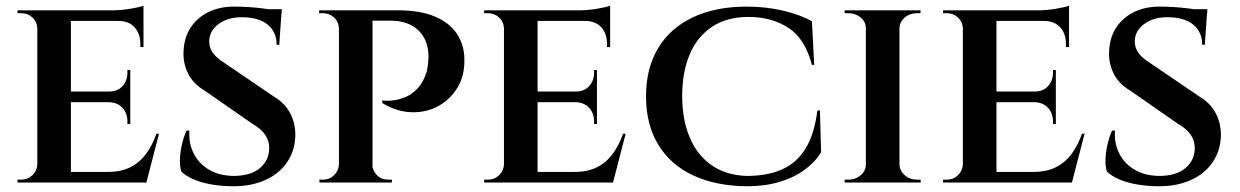

<svg xmlns="http://www.w3.org/2000/svg" viewBox="-20 -636 4320 669"><path d="M227 -600V0H110V-600ZM473 -37 488 0H225V-37ZM434 -317V-280H225V-317ZM480 -600V-563H225V-600ZM534 -170 490 0H324L356 -37Q402 -37 434.5 -53.5Q467 -70 489 -100Q511 -130 525 -170ZM434 -282V-204H424V-213Q424 -241 407 -260Q390 -279 359 -280V-282ZM434 -392V-315H359V-317Q390 -317 407 -336Q424 -355 424 -383V-392ZM480 -566V-472H469V-483Q469 -519 449 -541Q429 -563 392 -563V-566ZM480 -616V-590L372 -600Q401 -600 434 -605.5Q467 -611 480 -616ZM112 -63 119 0H41V-10Q41 -10 47.5 -10Q54 -10 54 -10Q77 -10 93 -25.5Q109 -41 110 -63ZM112 -537H110Q109 -560 93 -575Q77 -590 54 -590Q54 -590 47.5 -590Q41 -590 41 -590V-600H119Z M795 -613Q818 -613 843.5 -611.5Q869 -610 893 -607Q917 -604 935.5 -600.5Q954 -597 961 -594L953 -480H944Q944 -524 913 -550Q882 -576 822 -576Q774 -576 742 -552.5Q710 -529 709 -493Q709 -476 715.5 -462.5Q722 -449 735 -437Q748 -425 766 -414L938 -297Q972 -277 991 -241.5Q1010 -206 1009 -161Q1007 -109 979.5 -69.5Q952 -30 904 -8.5Q856 13 793 13Q755 13 719 7Q683 1 656 -10.5Q629 -22 612 -38Q606 -56 607 -82Q608 -108 614.5 -135Q621 -162 630 -181H640Q637 -136 655.5 -100Q674 -64 710.5 -43.5Q747 -23 797 -23Q856 -24 887 -51.5Q918 -79 918 -120Q918 -146 903.5 -167Q889 -188 856 -207L695 -319Q652 -344 634 -382.5Q616 -421 620 -464Q623 -509 646 -542.5Q669 -576 707.5 -594.5Q746 -613 795 -613ZM962 -604 961 -587H866V-604Z M1266 -600H1368Q1444 -600 1495 -578.5Q1546 -557 1571.5 -519Q1597 -481 1598 -433Q1600 -374 1574.5 -331.5Q1549 -289 1506.5 -266Q1464 -243 1412.5 -245Q1361 -247 1312 -277V-286Q1312 -286 1324 -285Q1336 -284 1355.5 -287Q1375 -290 1396.5 -299.5Q1418 -309 1437 -330Q1456 -351 1467 -387Q1470 -400 1471.5 -414.5Q1473 -429 1473 -441Q1472 -498 1437 -531Q1402 -564 1340 -564H1276Q1276 -564 1273.5 -573Q1271 -582 1268.5 -591Q1266 -600 1266 -600ZM1278 -600V0H1161V-600ZM1163 -63 1170 0H1093V-10Q1093 -10 1099 -10Q1105 -10 1105 -10Q1128 -10 1144 -25.5Q1160 -41 1161 -63ZM1163 -537H1161Q1160 -560 1144 -575Q1128 -590 1105 -590Q1104 -590 1098.5 -590Q1093 -590 1092 -590V-600H1170ZM1275 -63H1277Q1278 -41 1293.5 -25.5Q1309 -10 1333 -10Q1334 -10 1339.5 -10Q1345 -10 1346 -10L1345 0H1268Z M1853 -600V0H1736V-600ZM2099 -37 2114 0H1851V-37ZM2060 -317V-280H1851V-317ZM2106 -600V-563H1851V-600ZM2160 -170 2116 0H1950L1982 -37Q2028 -37 2060.5 -53.5Q2093 -70 2115 -100Q2137 -130 2151 -170ZM2060 -282V-204H2050V-213Q2050 -241 2033 -260Q2016 -279 1985 -280V-282ZM2060 -392V-315H1985V-317Q2016 -317 2033 -336Q2050 -355 2050 -383V-392ZM2106 -566V-472H2095V-483Q2095 -519 2075 -541Q2055 -563 2018 -563V-566ZM2106 -616V-590L1998 -600Q2027 -600 2060 -605.5Q2093 -611 2106 -616ZM1738 -63 1745 0H1667V-10Q1667 -10 1673.5 -10Q1680 -10 1680 -10Q1703 -10 1719 -25.5Q1735 -41 1736 -63ZM1738 -537H1736Q1735 -560 1719 -575Q1703 -590 1680 -590Q1680 -590 1673.5 -590Q1667 -590 1667 -590V-600H1745Z M2837 -251 2841 -105Q2819 -70 2782.5 -43.5Q2746 -17 2695.5 -2Q2645 13 2582 13Q2474 12 2395 -25Q2316 -62 2273.5 -132Q2231 -202 2231 -300Q2231 -398 2273 -468Q2315 -538 2394 -575.5Q2473 -613 2582 -613Q2648 -613 2708 -599Q2768 -585 2809 -562L2817 -410H2809Q2785 -502 2726.5 -539.5Q2668 -577 2588 -577Q2513 -577 2461.5 -543Q2410 -509 2383.5 -447Q2357 -385 2357 -302Q2357 -218 2384 -155.5Q2411 -93 2461.5 -59Q2512 -25 2582 -23Q2654 -23 2705.5 -46Q2757 -69 2787.5 -119.5Q2818 -170 2828 -251Z M3114 -600V0H2997V-600ZM3000 -63V0H2923V-10Q2923 -10 2929.5 -10Q2936 -10 2936 -10Q2961 -10 2979 -25.5Q2997 -41 2997 -63ZM3111 -63H3114Q3115 -41 3132.5 -25.5Q3150 -10 3176 -10Q3176 -10 3181.5 -10Q3187 -10 3188 -10V0H3111ZM3111 -537V-600H3188L3187 -590Q3187 -590 3181.5 -590Q3176 -590 3176 -590Q3150 -590 3132.5 -575Q3115 -560 3114 -537ZM3000 -537H2997Q2997 -560 2979 -575Q2961 -590 2936 -590Q2935 -590 2929 -590Q2923 -590 2923 -590V-600H3000Z M3452 -600V0H3335V-600ZM3698 -37 3713 0H3450V-37ZM3659 -317V-280H3450V-317ZM3705 -600V-563H3450V-600ZM3759 -170 3715 0H3549L3581 -37Q3627 -37 3659.5 -53.5Q3692 -70 3714 -100Q3736 -130 3750 -170ZM3659 -282V-204H3649V-213Q3649 -241 3632 -260Q3615 -279 3584 -280V-282ZM3659 -392V-315H3584V-317Q3615 -317 3632 -336Q3649 -355 3649 -383V-392ZM3705 -566V-472H3694V-483Q3694 -519 3674 -541Q3654 -563 3617 -563V-566ZM3705 -616V-590L3597 -600Q3626 -600 3659 -605.5Q3692 -611 3705 -616ZM3337 -63 3344 0H3266V-10Q3266 -10 3272.5 -10Q3279 -10 3279 -10Q3302 -10 3318 -25.5Q3334 -41 3335 -63ZM3337 -537H3335Q3334 -560 3318 -575Q3302 -590 3279 -590Q3279 -590 3272.5 -590Q3266 -590 3266 -590V-600H3344Z M4020 -613Q4043 -613 4068.5 -611.5Q4094 -610 4118 -607Q4142 -604 4160.5 -600.5Q4179 -597 4186 -594L4178 -480H4169Q4169 -524 4138 -550Q4107 -576 4047 -576Q3999 -576 3967 -552.5Q3935 -529 3934 -493Q3934 -476 3940.5 -462.5Q3947 -449 3960 -437Q3973 -425 3991 -414L4163 -297Q4197 -277 4216 -241.5Q4235 -206 4234 -161Q4232 -109 4204.5 -69.5Q4177 -30 4129 -8.5Q4081 13 4018 13Q3980 13 3944 7Q3908 1 3881 -10.5Q3854 -22 3837 -38Q3831 -56 3832 -82Q3833 -108 3839.5 -135Q3846 -162 3855 -181H3865Q3862 -136 3880.5 -100Q3899 -64 3935.5 -43.5Q3972 -23 4022 -23Q4081 -24 4112 -51.5Q4143 -79 4143 -120Q4143 -146 4128.5 -167Q4114 -188 4081 -207L3920 -319Q3877 -344 3859 -382.5Q3841 -421 3845 -464Q3848 -509 3871 -542.5Q3894 -576 3932.5 -594.5Q3971 -613 4020 -613ZM4187 -604 4186 -587H4091V-604Z"/></svg>

Font: Cinzel SemiBold
Style: Regular
Weight: 600
Designer: Natanael Gama
Version: Version 2.000